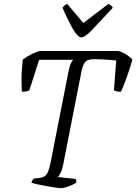

<svg xmlns="http://www.w3.org/2000/svg" viewBox="-20 -966 700 986"><path d="M290 0Q283 0 262.5 -3Q242 -6 217.5 -10.5Q193 -15 172 -19.5Q151 -24 141 -28Q145 -41 153 -49L180 -52Q206 -54 218.5 -69.5Q231 -85 241 -137L332 -600Q337 -626 344 -640.5Q351 -655 356 -659H181L131 -503Q121 -495 92 -495Q91 -515 90.5 -555.5Q90 -596 97 -660Q115 -674 140.5 -687Q166 -700 185 -704H589Q614 -696 632.5 -683.5Q651 -671 660 -660Q647 -614 630 -566.5Q613 -519 601 -495Q573 -495 565 -503L577 -655Q565 -657 544 -658.5Q523 -660 501 -661Q479 -662 463 -662Q426 -662 414.5 -644Q403 -626 398 -597L304 -118Q299 -93 291 -77.5Q283 -62 277 -57L368 -47Q370 -45 371 -40.5Q372 -36 372 -28Q353 -16 330.5 -8Q308 0 290 0ZM398 -774Q381 -774 358.5 -810.5Q336 -847 301 -926Q306 -932 310.5 -937Q315 -942 325 -946L408 -848L537 -946Q545 -942 551.5 -936.5Q558 -931 559 -926Q489 -850 452.5 -812Q416 -774 398 -774Z"/></svg>

Font: Texturina Thin
Style: Italic
Weight: 100
Italic angle: -11°
Designer: Guillermo Torres Carreño
Foundry: Omnibus-Type
Version: Version 1.002; ttfautohint (v1.8.3)